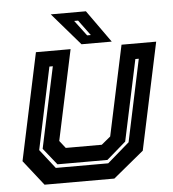

<svg xmlns="http://www.w3.org/2000/svg" viewBox="-50 -735 705 781"><g transform="rotate(-5 302.0 -344.0)"><path d="M100.5 0 19.5 -103 112.5 -540H254L175.5 -172L199.5 -141.5H346.5L383.5 -172L462 -540H603.5L510.5 -103L385.5 0ZM152 -64H366L456 -142L527 -477H513L442.5 -146L364 -78H160L105.5 -146L176 -477H162L91 -142ZM423.5 -556H300L186 -688H329.5ZM341 -590 294.5 -653H278.5L326 -590Z"/></g></svg>

Font: Tourney Thin
Style: Italic
Weight: 100
Italic angle: -12°
Designer: Tyler Finck
Foundry: Etcetera Type Co
Version: Version 1.015